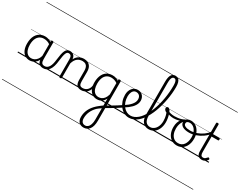

<svg xmlns="http://www.w3.org/2000/svg" viewBox="-176 -2045 4477 3589"><g transform="rotate(30 2062.5 -250.0)"><path d="M265 17Q209 17 165 -12Q121 -41 96 -98Q71 -155 71 -238Q71 -288 80.5 -331Q90 -374 109 -408.5Q128 -443 156 -467.5Q184 -492 220 -505.5Q256 -519 301 -519Q339 -519 376 -506.5Q413 -494 448 -470V-419Q409 -449 373.5 -459.5Q338 -470 302 -470Q270 -470 243 -460.5Q216 -451 194.5 -432Q173 -413 158 -385.5Q143 -358 135 -322Q127 -286 127 -242Q127 -180 143.5 -133Q160 -86 193 -59.5Q226 -33 274 -33Q308 -33 340.5 -49Q373 -65 399.5 -101.5Q426 -138 442 -202L461 -159Q440 -85 406 -47Q372 -9 335 4Q298 17 265 17ZM560 17Q527 17 502.5 7Q478 -3 463 -22Q448 -41 441 -69Q434 -97 434 -132V-495Q434 -506 440.5 -510.5Q447 -515 461 -515Q474 -515 480 -510.5Q486 -506 486 -496V-133Q486 -81 503 -56Q520 -31 566 -31Q573 -31 577.5 -23.5Q582 -16 581.5 -7Q581 2 576 9.5Q571 17 560 17ZM0 571H622V581H0ZM0 -20H622V0H0ZM0 -505H622V-500H0ZM0 -1091H622V-1081H0Z M557 17Q548 17 543.5 9.5Q539 2 539.5 -7Q540 -16 546 -23.5Q552 -31 563 -31Q594 -31 616.5 -45.5Q639 -60 656 -87.5Q673 -115 683.5 -155Q694 -195 700 -247Q708 -318 718.5 -369Q729 -420 744.5 -452Q760 -484 782.5 -499.5Q805 -515 838 -515Q847 -515 851.5 -508Q856 -501 855.5 -491.5Q855 -482 850 -474.5Q845 -467 836 -467Q818 -467 805 -455.5Q792 -444 782 -419Q772 -394 764.5 -354Q757 -314 750 -257Q743 -186 727.5 -134.5Q712 -83 688 -49Q664 -15 631.5 1Q599 17 557 17ZM622 571H722V581H622ZM622 -20H722V0H622ZM622 -505H722V-500H622ZM622 -1091H722V-1081H622Z M1381 17Q1344 17 1319.5 6.5Q1295 -4 1281 -24Q1267 -44 1260.5 -72.5Q1254 -101 1254 -137V-326Q1254 -371 1242 -403Q1230 -435 1203.5 -452Q1177 -469 1134 -469Q1107 -469 1079.5 -461Q1052 -453 1028.5 -435Q1005 -417 986.5 -387.5Q968 -358 956 -314V-4Q956 6 949.5 10.5Q943 15 929 15Q916 15 910 10.5Q904 6 904 -4V-374Q904 -424 887 -445.5Q870 -467 836 -467Q825 -467 819.5 -474.5Q814 -482 814.5 -491.5Q815 -501 821 -508Q827 -515 838 -515Q866 -515 886.5 -507Q907 -499 921.5 -484.5Q936 -470 944 -450Q952 -430 954 -405V-401Q970 -435 991 -457.5Q1012 -480 1037 -493.5Q1062 -507 1088.5 -513Q1115 -519 1141 -519Q1189 -519 1226.5 -500Q1264 -481 1286 -440.5Q1308 -400 1308 -334V-137Q1308 -82 1323.5 -56.5Q1339 -31 1387 -31Q1396 -31 1401 -23.5Q1406 -16 1405.5 -7Q1405 2 1399 9.5Q1393 17 1381 17ZM722 571H1443V581H722ZM722 -20H1443V0H722ZM722 -505H1443V-500H722ZM722 -1091H1443V-1081H722Z M1378 17Q1367 17 1361.5 9.5Q1356 2 1356.5 -7Q1357 -16 1364 -23.5Q1371 -31 1384 -31Q1417 -31 1443.5 -43Q1470 -55 1489 -76Q1508 -97 1518.5 -125Q1529 -153 1530 -186Q1531 -198 1540 -201.5Q1549 -205 1557.5 -201.5Q1566 -198 1565 -186Q1564 -142 1549.5 -104.5Q1535 -67 1510.5 -40Q1486 -13 1452 2Q1418 17 1378 17ZM1443 571V581ZM1443 -20V0ZM1443 -505V-500ZM1443 -1091V-1081Z M1767 600Q1704 600 1666.5 560Q1629 520 1629 449Q1629 403 1639 361.5Q1649 320 1667.5 282.5Q1686 245 1714 209.5Q1742 174 1779 140Q1797 124 1815.5 109.5Q1834 95 1852 81Q1870 67 1887 56V-94Q1863 -45 1834 -21.5Q1805 2 1775.5 9.5Q1746 17 1718 17Q1662 17 1618 -12.5Q1574 -42 1549 -99Q1524 -156 1524 -238Q1524 -288 1534 -331Q1544 -374 1562.5 -408.5Q1581 -443 1609 -468Q1637 -493 1673.5 -506Q1710 -519 1754 -519Q1780 -519 1801 -515.5Q1822 -512 1843 -503.5Q1864 -495 1887 -480V-497Q1887 -506 1893.5 -510.5Q1900 -515 1914 -515Q1927 -515 1933.5 -510.5Q1940 -506 1940 -497V352Q1940 413 1928 459.5Q1916 506 1893.5 537Q1871 568 1839 584Q1807 600 1767 600ZM1773 551Q1806 551 1832 529.5Q1858 508 1872.5 465Q1887 422 1887 359V116Q1873 125 1858.5 135Q1844 145 1830 156Q1816 167 1802 179Q1774 207 1752.5 237.5Q1731 268 1716 301.5Q1701 335 1693.5 371Q1686 407 1686 446Q1686 478 1696 501.5Q1706 525 1725.5 538Q1745 551 1773 551ZM1728 -33Q1759 -33 1789.5 -47Q1820 -61 1845.5 -93Q1871 -125 1887 -181V-428Q1852 -452 1820 -461Q1788 -470 1755 -470Q1723 -470 1696 -460.5Q1669 -451 1647.5 -432.5Q1626 -414 1611 -386Q1596 -358 1588.5 -322Q1581 -286 1581 -242Q1581 -180 1597 -133Q1613 -86 1646 -59.5Q1679 -33 1728 -33ZM1443 571H2078V581H1443ZM1443 -20H2078V0H1443ZM1443 -505H2078V-500H1443ZM1443 -1091H2078V-1081H1443Z M2233 -100Q2185 -67 2135 -36Q2085 -5 2034.5 25.5Q1984 56 1932 86Q1924 91 1916.5 87.5Q1909 84 1905 75.5Q1901 67 1902 58Q1903 49 1913 42Q1963 13 2012.5 -16Q2062 -45 2111.5 -76Q2161 -107 2209 -140Q2217 -146 2225 -143Q2233 -140 2238.5 -132Q2244 -124 2243 -115.5Q2242 -107 2233 -100ZM2078 571V581ZM2078 -20V0ZM2078 -505V-500ZM2078 -1091V-1081Z M2211 -140Q2253 -167 2286 -194Q2319 -221 2342.5 -249Q2366 -277 2378.5 -305.5Q2391 -334 2391 -364Q2391 -414 2365 -442Q2339 -470 2293 -470Q2283 -470 2277.5 -477.5Q2272 -485 2273 -494.5Q2274 -504 2280 -511.5Q2286 -519 2297 -519Q2350 -519 2383 -496.5Q2416 -474 2431.5 -440Q2447 -406 2447 -369Q2447 -341 2438.5 -314Q2430 -287 2413 -260Q2396 -233 2370.5 -207Q2345 -181 2311.5 -155.5Q2278 -130 2237 -104ZM2078 571H2522V581H2078ZM2078 -20H2522V0H2078ZM2078 -505H2522V-500H2078ZM2078 -1091H2522V-1081H2078Z M2409 17Q2351 17 2301.5 -9.5Q2252 -36 2215 -82.5Q2178 -129 2157 -190Q2136 -251 2136 -321Q2136 -364 2148 -400.5Q2160 -437 2182 -463.5Q2204 -490 2233 -504.5Q2262 -519 2297 -519Q2306 -519 2310.5 -511.5Q2315 -504 2314 -494.5Q2313 -485 2307.5 -477.5Q2302 -470 2293 -470Q2275 -470 2259 -463Q2243 -456 2231 -443Q2219 -430 2210.5 -411.5Q2202 -393 2197 -370.5Q2192 -348 2192 -322Q2192 -256 2210.5 -202.5Q2229 -149 2260.5 -111Q2292 -73 2331.5 -52.5Q2371 -32 2414 -32Q2456 -32 2494.5 -48.5Q2533 -65 2568.5 -95Q2604 -125 2635 -167.5Q2666 -210 2693 -262Q2720 -314 2742.5 -374Q2765 -434 2782.5 -500Q2800 -566 2812 -635.5Q2824 -705 2830 -776.5Q2836 -848 2836 -919Q2836 -929 2844.5 -934.5Q2853 -940 2863.5 -940Q2874 -940 2882.5 -934.5Q2891 -929 2891 -919Q2891 -853 2884.5 -783Q2878 -713 2865 -642Q2852 -571 2833.5 -501.5Q2815 -432 2790.5 -366.5Q2766 -301 2735.5 -243.5Q2705 -186 2669.5 -138Q2634 -90 2593 -55.5Q2552 -21 2506 -2Q2460 17 2409 17ZM2522 571V581ZM2522 -20V0ZM2522 -505V-500ZM2522 -1091V-1081Z M2834 19Q2797 19 2766 5.5Q2735 -8 2711.5 -34.5Q2688 -61 2675 -101Q2662 -141 2662 -193V-903Q2662 -1003 2690.5 -1051.5Q2719 -1100 2778 -1100Q2816 -1100 2841 -1080Q2866 -1060 2878.5 -1020Q2891 -980 2891 -919Q2891 -907 2882.5 -900.5Q2874 -894 2863.5 -894Q2853 -894 2844.5 -900.5Q2836 -907 2836 -919Q2836 -964 2829.5 -993Q2823 -1022 2810 -1036Q2797 -1050 2777 -1050Q2757 -1050 2742.5 -1035.5Q2728 -1021 2721 -989Q2714 -957 2714 -903V-204Q2714 -160 2722 -127Q2730 -94 2746.5 -73Q2763 -52 2786.5 -41Q2810 -30 2841 -30Q2867 -30 2891 -40Q2915 -50 2935.5 -68.5Q2956 -87 2971.5 -114.5Q2987 -142 2995.5 -176.5Q3004 -211 3004 -253Q3004 -288 2999.5 -317.5Q2995 -347 2988.5 -372Q2982 -397 2974 -417Q2945 -430 2931 -447Q2917 -464 2917 -483Q2917 -496 2925.5 -507.5Q2934 -519 2952 -519Q2975 -519 2994 -493Q3013 -467 3026.5 -425.5Q3040 -384 3047.5 -338.5Q3055 -293 3055 -255Q3055 -213 3046.5 -172.5Q3038 -132 3020.5 -97.5Q3003 -63 2976.5 -37Q2950 -11 2914.5 4Q2879 19 2834 19ZM2522 571H3136V581H2522ZM2522 -20H3136V0H2522ZM2522 -505H3136V-500H2522ZM2522 -1091H3136V-1081H2522Z M3140 -392Q3098 -392 3057.5 -401.5Q3017 -411 2978 -431Q2971 -435 2969.5 -442.5Q2968 -450 2970.5 -457Q2973 -464 2978 -467.5Q2983 -471 2989 -467Q3019 -451 3056.5 -442.5Q3094 -434 3136 -434Q3171 -434 3208.5 -439Q3246 -444 3279.5 -454.5Q3313 -465 3337 -479Q3345 -484 3351 -478.5Q3357 -473 3357.5 -464.5Q3358 -456 3350 -451Q3304 -422 3248 -407Q3192 -392 3140 -392ZM3136 571V581ZM3136 -20V0ZM3136 -505V-500ZM3136 -1091V-1081Z M3444 19Q3376 19 3325 -15.5Q3274 -50 3247 -110.5Q3220 -171 3220 -250Q3220 -308 3236 -354.5Q3252 -401 3282.5 -435Q3313 -469 3356 -487Q3399 -505 3453 -505Q3461 -505 3463.5 -498Q3466 -491 3463.5 -483.5Q3461 -476 3452 -476Q3420 -476 3392.5 -465.5Q3365 -455 3343 -435Q3321 -415 3306 -387Q3291 -359 3283 -324.5Q3275 -290 3275 -250Q3275 -185 3295.5 -135.5Q3316 -86 3353.5 -58.5Q3391 -31 3444 -31Q3483 -31 3514 -46.5Q3545 -62 3566.5 -91.5Q3588 -121 3599.5 -161.5Q3611 -202 3611 -250Q3611 -321 3587.5 -371Q3564 -421 3527.5 -446.5Q3491 -472 3452 -472Q3440 -472 3433.5 -479Q3427 -486 3427 -495.5Q3427 -505 3433.5 -512Q3440 -519 3452 -519Q3507 -519 3556 -487Q3605 -455 3635.5 -394.5Q3666 -334 3666 -250Q3666 -202 3656 -161Q3646 -120 3627 -87Q3608 -54 3580.5 -30Q3553 -6 3519 6.5Q3485 19 3444 19ZM3136 571H3737V581H3136ZM3136 -20H3737V0H3136ZM3136 -505H3737V-500H3136ZM3136 -1091H3737V-1081H3136Z M3524 -304Q3433 -304 3381.5 -335Q3330 -366 3330 -421Q3330 -451 3344 -472.5Q3358 -494 3385 -506.5Q3412 -519 3451 -519Q3463 -519 3469.5 -512Q3476 -505 3476 -495.5Q3476 -486 3469.5 -479Q3463 -472 3451 -472Q3418 -472 3398.5 -459Q3379 -446 3379 -420Q3379 -386 3417.5 -367Q3456 -348 3524 -348Q3593 -348 3662 -372.5Q3731 -397 3788.5 -438.5Q3846 -480 3881 -530Q3888 -541 3894.5 -541Q3901 -541 3906 -534.5Q3911 -528 3911.5 -518.5Q3912 -509 3906 -500Q3864 -443 3801 -398.5Q3738 -354 3665.5 -329Q3593 -304 3524 -304ZM3737 571V581ZM3737 -20V0ZM3737 -505V-500ZM3737 -1091V-1081Z M3981 17Q3945 17 3921.5 2.5Q3898 -12 3886.5 -40Q3875 -68 3875 -107V-711Q3875 -721 3881.5 -725.5Q3888 -730 3901 -730Q3915 -730 3921.5 -725.5Q3928 -721 3928 -711V-500H4065Q4076 -500 4080 -494Q4084 -488 4084 -475Q4084 -463 4080 -457.5Q4076 -452 4065 -452H3928V-119Q3928 -78 3940 -54.5Q3952 -31 3987 -31Q4012 -31 4029.5 -45Q4047 -59 4064 -79Q4071 -88 4078.5 -86.5Q4086 -85 4094 -79Q4101 -72 4103 -64.5Q4105 -57 4100 -50Q4086 -29 4068 -14Q4050 1 4028 9Q4006 17 3981 17ZM3737 571H4125V581H3737ZM3737 -20H4125V0H3737ZM3737 -505H4125V-500H3737ZM3737 -1091H4125V-1081H3737Z"/></g></svg>

Font: Playwrite PT Guides
Style: Regular
Weight: 400
Designer: Veronika Burian, José Scaglione
Foundry: TypeTogether
Version: Version 1.003